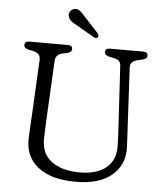

<svg xmlns="http://www.w3.org/2000/svg" viewBox="-60 -945 864 1014"><g transform="rotate(5 372.0 -438.5)"><path d="M579.5 -286.5 560.5 -613.5Q559.5 -632 550.2 -640.2Q541 -648.5 522.5 -652.5L498.5 -657.5Q474 -663 474 -680Q474 -700 498 -700H675Q699 -700 699 -680Q699 -663.5 674.5 -657.5L650.5 -652.5Q609.5 -643.5 611 -611.5L628 -287Q629.5 -262.5 630.8 -239Q632 -215.5 633 -190Q637.5 -99 571.8 -41.5Q506 16 379 16Q247.5 16 178.2 -39.5Q109 -95 112 -189.5Q112.5 -205.5 113.8 -230.2Q115 -255 116.5 -280Q118 -305 119 -322.5L133.5 -608.5Q135 -644.5 95 -652.5L71 -657Q46.5 -663 46.5 -680Q46.5 -700 71 -700H275Q299.5 -700 299.5 -680Q299.5 -663.5 274.5 -657.5L250.5 -652.5Q214.5 -644.5 213 -611L198 -324.5Q196 -287 195 -257Q194 -227 193 -200.5Q190 -119.5 244.8 -77.2Q299.5 -35 396 -35Q488.5 -35 537.8 -77.5Q587 -120 583.5 -196.5Q582.5 -228.5 581.5 -248.5Q580.5 -268.5 579.5 -286.5ZM353.5 -854 426 -776Q429.5 -770.5 431.5 -765Q433.5 -759.5 429.5 -754.5Q422.5 -746 410 -752L313.5 -807.5Q295.5 -816.5 283.8 -826Q272 -835.5 267.5 -849Q263.5 -862 269.5 -874.2Q275.5 -886.5 290 -891.5Q307.5 -897 322 -886Q336.5 -875 353.5 -854Z"/></g></svg>

Font: Fraunces 9pt S100 Light
Style: Regular
Weight: 300
Version: Version 1.000; ttfautohint (v1.8.3)